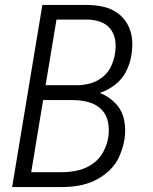

<svg xmlns="http://www.w3.org/2000/svg" viewBox="-20 -755 616 775"><path d="M29 0H230Q263 0 296.5 -5.5Q330 -11 362.5 -26.5Q395 -42 421.5 -67Q448 -92 462 -124.5Q476 -157 482 -190Q489 -231 481 -270.5Q473 -310 446 -338Q419 -366 383 -380Q416 -391 444.5 -413Q473 -435 489 -466.5Q505 -498 510 -531Q516 -564 513 -597Q510 -630 494.5 -657.5Q479 -685 453.5 -703Q428 -721 396 -728Q364 -735 331 -735H151ZM164 -411 208 -676H331Q358 -676 383.5 -667.5Q409 -659 425 -639Q441 -619 445 -592.5Q449 -566 444 -538Q440 -512 428 -486.5Q416 -461 393 -443Q370 -425 343 -418Q316 -411 290 -411ZM229 -60H106L154 -351H275Q306 -351 336.5 -343Q367 -335 388.5 -314Q410 -293 416 -262.5Q422 -232 417 -200Q412 -170 396 -140.5Q380 -111 351.5 -92Q323 -73 291.5 -66.5Q260 -60 229 -60Z"/></svg>

Font: Iosevka Sparkle Light Oblique
Style: Regular
Weight: 300
Italic angle: -9°
Designer: Belleve Invis
Foundry: Belleve Invis
Version: Version 4.5.0; ttfautohint (v1.8.3)